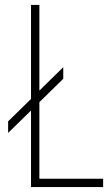

<svg xmlns="http://www.w3.org/2000/svg" viewBox="-20 -760 451 780"><path d="M13 -267 106 -358V-740H140V-392L237 -487V-440L140 -345V-34H399V0H106V-311L13 -220Z"/></svg>

Font: Encode Sans Compressed
Style: Thin
Weight: 100
Designer: Pablo Impallari, Andres Torresi
Foundry: Pablo Impallari, Andres Torresi
Version: Version 1.000; ttfautohint (v1.00) -l 8 -r 50 -G 200 -x 14 -